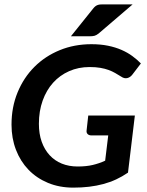

<svg xmlns="http://www.w3.org/2000/svg" viewBox="-20 -860 677 887"><path d="M338.9 -90.8Q378.4 -90.8 408.4 -97.9Q438.5 -105 465.8 -117.7L480 -234.4H402.8Q391.6 -234.4 385.3 -240.2Q378.9 -246.1 379.9 -255.9L387.7 -326.2H603L571.3 -62.5Q544.9 -44.4 516.6 -31.2Q488.3 -18.1 457.3 -9.8Q426.3 -1.5 391.8 2.7Q357.4 6.8 318.4 6.8Q254.4 6.8 201.7 -15.1Q148.9 -37.1 111.6 -75.9Q74.2 -114.7 53.7 -168Q33.2 -221.2 33.2 -284.2Q33.2 -365.2 61.3 -433.3Q89.4 -501.5 138.9 -551Q188.5 -600.6 255.9 -628.2Q323.2 -655.8 402.3 -655.8Q444.8 -655.8 479.2 -648.7Q513.7 -641.6 541.5 -629.4Q569.3 -617.2 591.3 -601.1Q613.3 -585 630.9 -566.9L591.3 -515.1Q581.5 -502.4 567.9 -499.3Q554.2 -496.1 540 -505.9Q525.9 -514.6 512 -522.7Q498 -530.8 481.2 -536.9Q464.4 -543 443.4 -546.6Q422.4 -550.3 394 -550.3Q342.3 -550.3 299.3 -531.2Q256.3 -512.2 225.3 -477.8Q194.3 -443.4 177 -395Q159.7 -346.7 159.7 -288.1Q159.7 -241.7 172.6 -205.3Q185.5 -168.9 209 -143.3Q232.4 -117.7 265.4 -104.2Q298.3 -90.8 338.9 -90.8ZM592.8 -839.8 435.5 -705.1Q424.8 -696.8 416.3 -694.6Q407.7 -692.4 394.5 -692.4H307.6L410.2 -820.3Q415.5 -827.1 420.7 -831.1Q425.8 -835 431.4 -836.9Q437 -838.9 443.8 -839.4Q450.7 -839.8 460 -839.8Z"/></svg>

Font: Carlito
Style: Bold Italic
Weight: 700
Italic angle: -7°
Designer: Lukasz Dziedzic
Foundry: tyPoland Lukasz Dziedzic
Version: Version 1.104